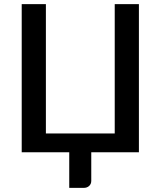

<svg xmlns="http://www.w3.org/2000/svg" viewBox="-20 -740 780 933"><path d="M655 -720V0H423.5V139Q423.5 154 413.2 163.5Q403 173 386.5 173H316.5V0H85.5V-720H203V-91.5H537.5V-720Z"/></svg>

Font: Lato SemiBold
Style: Regular
Weight: 600
Designer: Lukasz Dziedzic with Adam Twardoch and Botio Nikoltchev
Foundry: tyPoland Lukasz Dziedzic
Version: Version 2.015; 2015-08-06; http://www.latofonts.com/